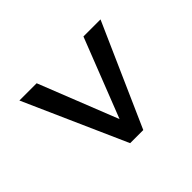

<svg xmlns="http://www.w3.org/2000/svg" viewBox="-108 -685 738 738"><g transform="rotate(45 261.0 -316.5)"><path d="M388.2 -317.4 65.4 -443.8V-536.6L482.4 -352.1V-280.8L65.4 -95.7V-189.5Z"/></g></svg>

Font: TypoPRO Roboto
Style: Regular
Weight: 400
Designer: Google
Version: Version 2.136; 2016